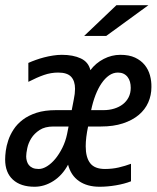

<svg xmlns="http://www.w3.org/2000/svg" viewBox="-32 -710 603 739"><path d="M206.1 -499Q249.5 -499 279.1 -485.1Q308.6 -471.2 315.9 -439.9Q336.4 -467.3 367.2 -483.2Q397.9 -499 431.2 -499Q464.8 -499 487.8 -488.3Q510.7 -477.5 524.9 -460Q539.1 -442.4 545.2 -420.2Q551.3 -397.9 550.8 -375Q550.8 -343.3 538.6 -315.7Q526.4 -288.1 502 -267.6Q477.5 -247.1 441.2 -235.1Q404.8 -223.1 356.9 -223.1H307.1Q297.9 -180.2 297.9 -147Q297.9 -104 315.2 -81.8Q332.5 -59.6 372.1 -59.6Q399.9 -59.6 425 -65.4Q450.2 -71.3 472.2 -79.6V-12.2Q447.3 -2.4 414.6 3.2Q381.8 8.8 351.1 8.8Q303.7 8.8 272.2 -12.9Q240.7 -34.7 230 -76.2Q208 -35.2 173.3 -13.2Q138.7 8.8 101.1 8.8Q47.4 8.8 17.6 -18.6Q-12.2 -45.9 -12.2 -96.2Q-12.2 -109.9 -9.8 -129.2Q-7.3 -148.4 -0.2 -169.7Q6.8 -190.9 20.3 -211.7Q33.7 -232.4 55.4 -249Q77.1 -265.6 108.6 -275.9Q140.1 -286.1 184.1 -286.1H244.1L252 -327.1Q254.4 -338.4 255.6 -348.6Q256.8 -358.9 256.8 -368.2Q256.8 -398.4 241.7 -414.6Q226.6 -430.7 191.9 -430.7Q164.1 -430.7 137.2 -421.4Q110.4 -412.1 77.1 -395V-467.8Q89.8 -473.6 105.5 -479.2Q121.1 -484.9 138.2 -489.3Q155.3 -493.7 172.6 -496.3Q189.9 -499 206.1 -499ZM173.8 -223.1Q141.1 -223.1 120.6 -209.7Q100.1 -196.3 88.6 -178Q77.1 -159.7 73 -139.9Q68.8 -120.1 68.8 -107.9Q68.8 -99.1 71.3 -90.3Q73.7 -81.5 79.1 -74.7Q84.5 -67.9 93.8 -63.7Q103 -59.6 117.2 -59.6Q132.3 -59.6 149.2 -70.1Q166 -80.6 180.9 -98.6Q195.8 -116.7 208 -141.1Q220.2 -165.5 226.1 -193.8L231.9 -223.1ZM421.9 -430.7Q403.8 -430.7 387.9 -419.7Q372.1 -408.7 358.9 -389.4Q345.7 -370.1 335.4 -343.5Q325.2 -316.9 318.8 -286.1H367.2Q388.7 -286.1 407.7 -292Q426.8 -297.9 440.9 -308.8Q455.1 -319.8 463.1 -335.7Q471.2 -351.6 471.2 -372.1Q471.2 -384.3 468.3 -395Q465.3 -405.8 459 -413.8Q452.6 -421.9 443.4 -426.3Q434.1 -430.7 421.9 -430.7ZM539.1 -689.9 377 -571.8H292L416 -689.9ZM0 -490.2Z"/></svg>

Font: Code New Roman
Style: Italic
Weight: 400
Italic angle: -11°
Monospace: yes
Designer: Sam Radian
Foundry: Code New Roman
Version: Version 1.508 October 19, 2014